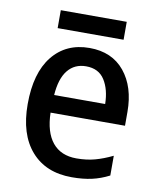

<svg xmlns="http://www.w3.org/2000/svg" viewBox="-80 -801 678 823"><g transform="rotate(10 259.5 -389.5)"><path d="M268 -600Q366 -600 420.5 -533.5Q475 -467 475 -358V-298H151Q153 -213 189.5 -168.5Q226 -124 294 -124Q338 -124 374.5 -134Q411 -144 450 -163V-77Q413 -58 375 -49.5Q337 -41 288 -41Q175 -41 111.5 -113.5Q48 -186 48 -317Q48 -453 107 -526.5Q166 -600 268 -600ZM267 -520Q217 -520 187.5 -483.5Q158 -447 153 -375H375Q374 -438 348 -479Q322 -520 267 -520ZM405 -738V-660H118V-738Z"/></g></svg>

Font: Noto Sans Tamil UI SemiCondensed Medium
Style: Regular
Weight: 500
Width: 4
Designer: Jelle Bosma - Monotype Design Team
Foundry: Monotype Imaging Inc.
Version: Version 2.004; ttfautohint (v1.8.4.7-5d5b)